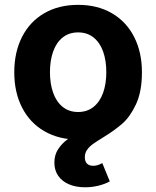

<svg xmlns="http://www.w3.org/2000/svg" viewBox="-20 -573 653 803"><path d="M39.7 -270.6Q39.7 -354.8 72.2 -418.6Q104.6 -482.4 165 -517.6Q225.3 -552.7 306.7 -552.7Q387.8 -552.7 448.1 -517.6Q508.5 -482.4 541 -418.6Q573.6 -354.8 573.6 -270.6Q573.6 -186.8 541 -123.2Q508.5 -59.6 448.1 -24.5Q387.8 10.7 306.7 10.7Q225.5 10.7 165.2 -24.5Q104.8 -59.6 72.3 -123.2Q39.7 -186.8 39.7 -270.6ZM424.6 -271.1Q424.6 -319.9 411.3 -357.4Q397.9 -395 371.3 -416.2Q344.7 -437.5 306.7 -437.5Q268.7 -437.5 242.2 -416.3Q215.6 -395.2 202.3 -357.5Q188.9 -319.9 188.9 -271.1Q188.9 -222.6 202.3 -185Q215.6 -147.4 242.2 -126Q268.7 -104.6 306.7 -104.6Q344.7 -104.6 371.3 -126Q397.9 -147.4 411.3 -185Q424.6 -222.6 424.6 -271.1ZM207.4 107.1Q207.4 74.8 223.4 50.5Q239.4 26.2 263.6 8.9Q287.7 -8.4 330.1 -32.9Q385.2 -65.2 419.5 -91.8Q453.8 -118.5 478.2 -162.6Q502.6 -206.7 502.6 -270.6H573.6Q573.6 -190.5 549.1 -137.6Q524.6 -84.7 491.6 -55.9Q458.7 -27.1 409.2 3Q382.2 19.5 367.7 30.1Q353.3 40.6 344 53.9Q334.8 67.3 334.8 84.5Q334.8 101.7 343.7 111.1Q352.7 120.4 370 120.4Q388.3 120.4 407.8 109.1L439.2 185.6Q419.6 196.6 392.4 203.4Q365.1 210.3 336.1 210.3Q297.8 210.3 268.8 198Q239.8 185.7 223.6 162.5Q207.4 139.2 207.4 107.1Z"/></svg>

Font: Raveo Variable
Style: Regular
Weight: 400
Designer: Jakub Foglar, Rasmus Andersson (Inter)
Foundry: Jakubfoglar.com
Version: Version 1.000;Glyphs 3.2.3 (3260)